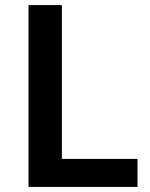

<svg xmlns="http://www.w3.org/2000/svg" viewBox="-20 -734 591 754"><path d="M92 0V-714H223V-110H520V0Z"/></svg>

Font: Noto Sans Javanese SemiBold
Style: Regular
Weight: 600
Version: Version 2.004